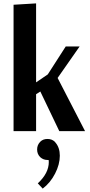

<svg xmlns="http://www.w3.org/2000/svg" viewBox="-20 -774 532 1133"><path d="M218 62Q234 46 260 46Q286 46 303 62L307 67Q333 97 333 145Q333 196 305 250.5Q277 305 232 339L203 308Q268 248 268 182Q268 180 267.5 176Q267 172 267 170H260Q236 170 218 154Q199 136 199 108Q199 81 218 62ZM60 0V-746L193 -754V-288L262 -335L368 -500H450L320 -314L482 0H330L218 -234L193 -218V0Z"/></svg>

Font: ArsenalBold
Style: Bold
Weight: 700
Designer: Andrij Shevchenko
Foundry: Stairsfor.com
Version: Version 1.000